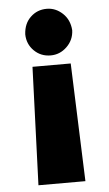

<svg xmlns="http://www.w3.org/2000/svg" viewBox="-53 -591 461 810"><g transform="rotate(-5 177.5 -185.5)"><path d="M275.6 183.2H76.7L95.2 -316.8H257.1ZM176.1 -358Q134.6 -358 106.2 -386Q77.4 -414.4 76.7 -456Q79.2 -501.8 107.6 -528.4Q135.7 -555.4 176.1 -555.4Q213.4 -555.4 242.9 -528.1Q272.4 -500.7 275.6 -456Q274.1 -414.4 244.3 -386Q215.2 -358 176.1 -358Z"/></g></svg>

Font: Linik Sans Black
Style: Regular
Weight: 900
Designer: Fonts by Rasmus Andersson / Changes by Cristiano Sobral with parts from Marc Monis
Foundry: rsms
Version: Version 3.020; ttfautohint (v1.6)